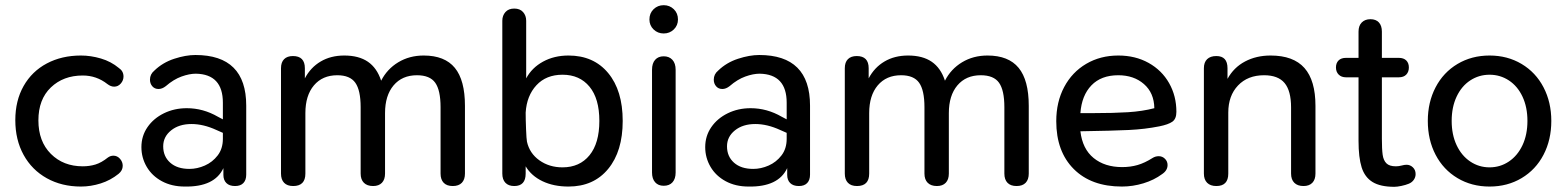

<svg xmlns="http://www.w3.org/2000/svg" viewBox="-20 -710 6041 740"><path d="M39 -247Q39 -322 71 -378.5Q103 -435 160.5 -465.5Q218 -496 292 -496Q330 -496 369 -484.5Q408 -473 438 -448Q456 -436 456 -415Q456 -400 445.5 -388Q435 -376 420 -376Q407 -376 394 -386Q352 -419 299 -419Q224 -419 176 -373Q128 -327 128 -246Q128 -165 176 -117Q224 -69 299 -69Q325 -69 348 -76Q371 -83 396 -103Q406 -110 417 -110Q432 -110 442.5 -98Q453 -86 453 -71Q453 -53 437 -40Q406 -15 368 -3Q330 9 292 9Q218 9 160.5 -23Q103 -55 71 -113Q39 -171 39 -247Z M525 -143Q525 -186 548.5 -220Q572 -254 612 -273.5Q652 -293 700 -293Q763 -293 820 -260L839 -250V-314Q839 -424 735 -426Q710 -426 679.5 -415Q649 -404 619 -378Q605 -367 591 -367Q576 -367 567 -377.5Q558 -388 558 -403Q558 -424 575 -438Q607 -469 651.5 -483.5Q696 -498 733 -498Q929 -498 929 -303V-37Q929 -16 918 -4.5Q907 7 886 7Q864 7 852.5 -4.5Q841 -16 841 -36V-62Q807 11 692 9Q642 9 604 -11.5Q566 -32 545.5 -67Q525 -102 525 -143ZM710 -59Q740 -59 769.5 -72Q799 -85 819 -111Q839 -137 839 -175V-198L814 -209Q764 -232 718 -232Q670 -232 639.5 -207.5Q609 -183 609 -146Q609 -107 636 -83Q663 -59 710 -59Z M1063 -41V-447Q1063 -470 1075 -482Q1087 -494 1109 -494Q1155 -494 1155 -447V-408Q1177 -450 1216 -473Q1255 -496 1307 -496Q1363 -496 1398 -472Q1433 -448 1449 -399Q1472 -444 1515 -470Q1558 -496 1613 -496Q1694 -496 1733 -448.5Q1772 -401 1772 -302V-41Q1772 -18 1760 -5.5Q1748 7 1725 7Q1702 7 1690 -5.5Q1678 -18 1678 -41V-297Q1678 -362 1657.5 -391Q1637 -420 1587 -420Q1530 -420 1497 -381Q1464 -342 1464 -274V-41Q1464 -18 1452 -5.5Q1440 7 1418 7Q1395 7 1382.5 -5.5Q1370 -18 1370 -41V-297Q1370 -362 1349.5 -391Q1329 -420 1280 -420Q1223 -420 1190 -381Q1157 -342 1157 -274V-41Q1157 7 1110 7Q1087 7 1075 -5.5Q1063 -18 1063 -41Z M2006 -69V-41Q2006 7 1962 7Q1940 7 1928 -5.5Q1916 -18 1916 -41V-630Q1916 -650 1928 -663.5Q1940 -677 1962 -677Q1984 -677 1996 -663.5Q2008 -650 2008 -630V-408Q2030 -449 2073 -472.5Q2116 -496 2171 -496Q2268 -496 2324 -428.5Q2380 -361 2380 -244Q2380 -127 2324 -59Q2268 9 2171 9Q2114 9 2071 -11.5Q2028 -32 2006 -69ZM2290 -244Q2290 -330 2252 -376Q2214 -422 2148 -422Q2085 -422 2047.5 -381.5Q2010 -341 2006 -276Q2006 -250 2007.5 -212Q2009 -174 2011 -164Q2021 -119 2059 -92Q2097 -65 2148 -65Q2214 -65 2252 -111.5Q2290 -158 2290 -244Z M2493 -45V-441Q2493 -466 2505 -479.5Q2517 -493 2538 -493Q2559 -493 2571.5 -479.5Q2584 -466 2584 -441V-45Q2584 -21 2572 -7.5Q2560 6 2538 6Q2517 6 2505 -7.5Q2493 -21 2493 -45ZM2483 -635Q2483 -659 2499 -674.5Q2515 -690 2538 -690Q2561 -690 2577 -674.5Q2593 -659 2593 -635Q2593 -612 2577 -596.5Q2561 -581 2538 -581Q2515 -581 2499 -596.5Q2483 -612 2483 -635Z M2698 -143Q2698 -186 2721.5 -220Q2745 -254 2785 -273.5Q2825 -293 2873 -293Q2936 -293 2993 -260L3012 -250V-314Q3012 -424 2908 -426Q2883 -426 2852.5 -415Q2822 -404 2792 -378Q2778 -367 2764 -367Q2749 -367 2740 -377.5Q2731 -388 2731 -403Q2731 -424 2748 -438Q2780 -469 2824.5 -483.5Q2869 -498 2906 -498Q3102 -498 3102 -303V-37Q3102 -16 3091 -4.5Q3080 7 3059 7Q3037 7 3025.5 -4.5Q3014 -16 3014 -36V-62Q2980 11 2865 9Q2815 9 2777 -11.5Q2739 -32 2718.5 -67Q2698 -102 2698 -143ZM2883 -59Q2913 -59 2942.5 -72Q2972 -85 2992 -111Q3012 -137 3012 -175V-198L2987 -209Q2937 -232 2891 -232Q2843 -232 2812.5 -207.5Q2782 -183 2782 -146Q2782 -107 2809 -83Q2836 -59 2883 -59Z M3236 -41V-447Q3236 -470 3248 -482Q3260 -494 3282 -494Q3328 -494 3328 -447V-408Q3350 -450 3389 -473Q3428 -496 3480 -496Q3536 -496 3571 -472Q3606 -448 3622 -399Q3645 -444 3688 -470Q3731 -496 3786 -496Q3867 -496 3906 -448.5Q3945 -401 3945 -302V-41Q3945 -18 3933 -5.5Q3921 7 3898 7Q3875 7 3863 -5.5Q3851 -18 3851 -41V-297Q3851 -362 3830.5 -391Q3810 -420 3760 -420Q3703 -420 3670 -381Q3637 -342 3637 -274V-41Q3637 -18 3625 -5.5Q3613 7 3591 7Q3568 7 3555.5 -5.5Q3543 -18 3543 -41V-297Q3543 -362 3522.5 -391Q3502 -420 3453 -420Q3396 -420 3363 -381Q3330 -342 3330 -274V-41Q3330 7 3283 7Q3260 7 3248 -5.5Q3236 -18 3236 -41Z M4051 -243Q4051 -317 4081.5 -374.5Q4112 -432 4166.5 -464Q4221 -496 4290 -496Q4356 -496 4407 -467.5Q4458 -439 4486 -389.5Q4514 -340 4514 -279Q4514 -252 4498.5 -241Q4483 -230 4448 -223Q4393 -212 4331 -209Q4269 -206 4144 -204Q4152 -136 4195 -101Q4238 -66 4305 -66Q4337 -66 4364.5 -74Q4392 -82 4422 -101Q4433 -108 4446 -108Q4460 -108 4470 -98Q4480 -88 4480 -74Q4480 -53 4459 -39Q4428 -16 4387 -3.5Q4346 9 4304 9Q4186 9 4118.5 -58.5Q4051 -126 4051 -243ZM4192 -274Q4272 -274 4327.5 -277.5Q4383 -281 4429 -293Q4428 -352 4389 -386Q4350 -420 4290 -420Q4224 -420 4186.5 -381Q4149 -342 4144 -274Z M4620 -41V-447Q4620 -470 4632.5 -482Q4645 -494 4668 -494Q4711 -494 4711 -447V-406Q4735 -450 4778.5 -473Q4822 -496 4877 -496Q4965 -496 5007.5 -448Q5050 -400 5050 -302V-41Q5050 -18 5038 -5.5Q5026 7 5004 7Q4981 7 4968.5 -5.5Q4956 -18 4956 -41V-296Q4956 -360 4931 -390Q4906 -420 4852 -420Q4789 -420 4751.5 -380.5Q4714 -341 4714 -276V-41Q4714 7 4668 7Q4645 7 4632.5 -5.5Q4620 -18 4620 -41Z M5216 -167V-412H5168Q5150 -412 5139.5 -422.5Q5129 -433 5129 -450Q5129 -467 5139 -477Q5149 -487 5168 -487H5216V-588Q5216 -611 5228.5 -623.5Q5241 -636 5262 -636Q5283 -636 5294.5 -623.5Q5306 -611 5306 -588V-487H5371Q5390 -487 5400 -477Q5410 -467 5410 -450Q5410 -433 5400 -422.5Q5390 -412 5371 -412H5306V-175Q5306 -135 5309 -113.5Q5312 -92 5323.5 -80.5Q5335 -69 5360 -69Q5371 -69 5382 -72Q5393 -75 5401 -75Q5415 -75 5425.5 -65Q5436 -55 5436 -39Q5436 -27 5429 -17Q5422 -7 5410 -2Q5398 3 5381.5 6.5Q5365 10 5354 10Q5300 10 5270 -8.5Q5240 -27 5228 -65Q5216 -103 5216 -167Z M5483 -244Q5483 -316 5513 -373.5Q5543 -431 5597.5 -463.5Q5652 -496 5721 -496Q5790 -496 5844.5 -463.5Q5899 -431 5929 -373.5Q5959 -316 5959 -244Q5959 -171 5929 -113.5Q5899 -56 5844.5 -23.5Q5790 9 5721 9Q5652 9 5597.5 -23.5Q5543 -56 5513 -113.5Q5483 -171 5483 -244ZM5867 -244Q5867 -297 5848 -337.5Q5829 -378 5795.5 -400Q5762 -422 5721 -422Q5680 -422 5646.5 -400Q5613 -378 5594 -337.5Q5575 -297 5575 -244Q5575 -191 5594 -150.5Q5613 -110 5646.5 -87.5Q5680 -65 5721 -65Q5762 -65 5795.5 -87.5Q5829 -110 5848 -150.5Q5867 -191 5867 -244Z"/></svg>

Font: SN Pro
Style: Regular
Weight: 400
Designer: Tobias Whetton
Foundry: Supernotes
Version: Version 1.003